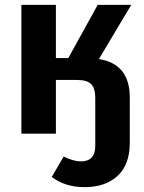

<svg xmlns="http://www.w3.org/2000/svg" viewBox="-20 -550 592 790"><path d="M387 -307Q514 -287 514 -149V38Q514 127 464 173.5Q414 220 328 220Q248 220 193 178L242 94Q282 114 313 114Q372 114 372 50V-147Q372 -187 355 -204Q338 -221 298 -221H210V0H68V-530H210V-311H261L382 -530H520Z"/></svg>

Font: FiraGO SemiBold
Style: Regular
Weight: 600
Designer: bBox Type
Foundry: bBox Type GmbH
Version: Version 1.001;PS 001.001;hotconv 1.0.88;makeotf.lib2.5.64775